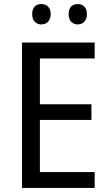

<svg xmlns="http://www.w3.org/2000/svg" viewBox="-20 -923 540 943"><path d="M138 -854C138 -820 158 -803 183 -803C208 -803 229 -820 229 -854C229 -888 208 -903 183 -903C158 -903 138 -889 138 -854ZM317 -854C317 -820 337 -803 362 -803C386 -803 407 -820 407 -854C407 -888 386 -903 362 -903C337 -903 317 -889 317 -854ZM445 0V-78H176V-334H429V-411H176V-636H445V-714H88V0Z"/></svg>

Font: Noto Sans Armenian SemiCondensed
Style: Regular
Weight: 400
Width: 4
Designer: Monotype Design Team
Foundry: Monotype Imaging Inc.
Version: Version 2.008